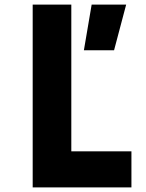

<svg xmlns="http://www.w3.org/2000/svg" viewBox="-20 -820 640 840"><path d="M123 0V-800H292V-158H555V0ZM347 -600 381 -800H532L479 -600Z"/></svg>

Font: Martian Mono Condensed
Style: Bold
Weight: 700
Width: 3
Designer: Roman Shamin
Foundry: Evil Martians
Version: Version 1.000